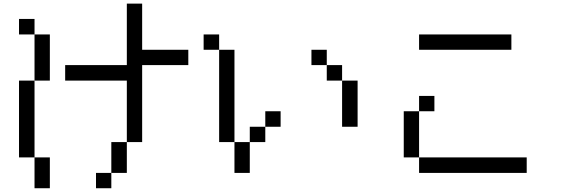

<svg xmlns="http://www.w3.org/2000/svg" viewBox="-20 -879 3040 1040"><path d="M333 -442.4V-526.4H667V-859.4H750V-609.4H1000V-526.4H750V-109.4H667V57.6H583V-109.4H667V-442.4ZM83 -692.4V-776.4H167V-692.4ZM83 -26.4V-442.4H167V-692.4H250V-442.4H167V-26.4H250V140.6H167V-26.4ZM583 57.6V140.6H500V57.6Z M1667 -526.4V-609.4H1750V-526.4ZM1083 -609.4V-692.4H1167V-609.4ZM1833 -442.4H1750V-526.4H1833ZM1833 -442.4H1917V-192.4H1833ZM1417 -192.4V-109.4H1333V57.6H1250V-109.4H1167V-609.4H1250V-109.4H1333V-192.4ZM1417 -192.4V-276.4H1500V-192.4Z M2250 -609.4V-692.4H2750V-609.4ZM2167 -26.4V-276.4H2250V-359.4H2333V-276.4H2250V-26.4ZM2250 -26.4H2833V57.6H2250Z"/></svg>

Font: KH Dot Kodenmachou 12
Style: Regular
Weight: 400
Designer: Original version for X68000 by Keitarou Hiraki (http://hp.vector.co.jp/authors/VA000874/) / TrueType conversion by Homem
Version: Version 1.00.20150527